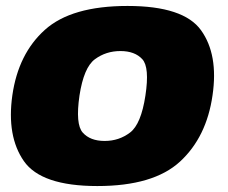

<svg xmlns="http://www.w3.org/2000/svg" viewBox="-20 -620 766 645"><path d="M307 5Q495.5 5 584.8 -77.2Q674 -159.5 694 -300Q714 -436.5 655.5 -518.2Q597 -600 408.5 -600Q220 -600 130.8 -519.8Q41.5 -439.5 21.5 -300Q2 -162.5 60.2 -78.8Q118.5 5 307 5ZM331.5 -146.5Q283 -146.5 258 -174.5Q233 -202.5 247 -299Q261.5 -393.5 298.8 -421Q336 -448.5 384.5 -448.5Q433 -448.5 458 -421.2Q483 -394 468.5 -299Q454 -203 417 -174.8Q380 -146.5 331.5 -146.5Z"/></svg>

Font: Anybody UltraCondensed Thin Black
Style: Italic
Weight: 900
Italic angle: -10°
Version: Version 1.111